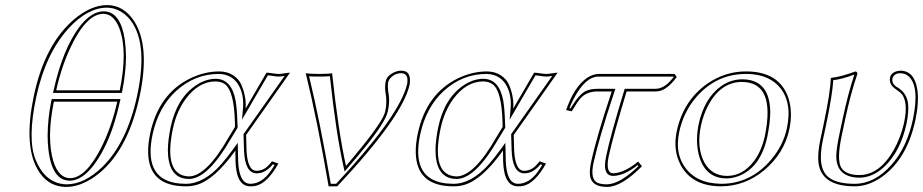

<svg xmlns="http://www.w3.org/2000/svg" viewBox="-20 -718 3606 750"><path d="M112.3 -344.2Q154.8 -544.4 269 -642.1Q334.5 -697.3 397.5 -698.2Q463.4 -698.2 504.4 -634.8Q566.4 -537.1 525.9 -344.2Q477.5 -117.7 349.1 -27.3Q292.5 11.7 240.2 12.2Q163.6 12.2 124.5 -60.5Q72.8 -156.7 112.3 -344.2ZM438 -320.8H190.4Q161.1 -177.2 189 -85.9Q210 -22.9 252.9 -22Q314.9 -22 375.5 -141.6Q416 -222.2 438 -320.8ZM447.8 -365.2Q479 -516.6 446.8 -606Q425.3 -663.1 384.3 -664.1Q316.9 -664.1 254.4 -530.3Q218.8 -453.6 199.7 -365.2ZM121.6 -339.4Q86.4 -174.3 119.1 -94Q151.9 -13.7 216.3 -0.5Q228.5 2 240.2 2Q309.6 2 379.9 -65.9Q476.6 -161.1 516.1 -346.2Q562 -563.5 479.5 -650.9Q452.1 -678.7 418 -686Q407.2 -688 397.5 -688Q322.3 -688 247.6 -606.9Q157.7 -507.8 121.6 -339.4ZM450.7 -331.1 447.8 -318.8Q413.1 -161.1 345.7 -72.3Q299.3 -12.7 252.9 -12.2Q182.6 -12.2 168.9 -135.7Q166 -161.1 166 -189Q166.5 -254.4 180.2 -323.2L182.1 -331.1ZM457.5 -362.8 455.6 -355H187L189.9 -367.2Q225.1 -525.9 290.5 -613.3Q336.4 -672.9 384.3 -673.8Q450.7 -673.8 467.3 -563.5Q471.7 -532.7 472.2 -497.6Q471.7 -433.1 457.5 -362.8Z M897.9 -222.2 897.5 -243.2Q894 -360.8 859.9 -388.2Q843.8 -399.9 821.8 -399.9Q755.9 -399.9 704.6 -330.6Q670.4 -283.2 656.2 -219.2Q621.1 -55.2 695.8 -32.2Q707 -29.3 718.8 -28.8Q787.1 -30.8 873 -181.2ZM941.4 -190.9 942.9 -132.8Q946.3 -51.8 981.4 -50.8Q1010.3 -50.8 1031.7 -75.2Q1037.1 -81.5 1042.5 -87.9L1067.4 -79.1Q1024.9 -2.9 979.5 7.8Q968.8 10.3 957.5 9.8Q902.8 9.8 899.9 -88.9Q899.9 -90.3 899.9 -90.8L899.4 -129.9Q818.4 -16.6 749 3.9Q727.5 10.3 705.6 9.8Q561 9.8 558.6 -122.6Q558.1 -156.2 566.4 -195.8Q599.6 -351.6 723.6 -412.1Q778.8 -438.5 835 -439Q867.7 -439 890.4 -424.1Q913.1 -409.2 922.4 -387.9Q931.6 -366.7 936 -345.2Q940.4 -323.7 939.9 -309.1L939.5 -293.9L1021 -434.1Q1028.3 -434.1 1044.4 -431.6Q1060.5 -429.2 1067.9 -429.2Q1075.7 -429.2 1091.8 -431.6Q1106.4 -434.1 1112.8 -434.1ZM908.2 -219.2 881.8 -175.8Q792 -20 718.8 -19Q644.5 -19 636.7 -110.4Q635.7 -121.1 635.7 -131.8Q636.2 -171.4 646.5 -221.2Q670.4 -334 745.6 -384.8Q783.2 -409.7 821.8 -410.2Q884.8 -410.2 900.4 -324.7Q905.8 -293 907.2 -243.2ZM931.2 -193.8 1091.8 -421.4Q1076.2 -418.9 1067.9 -418.9Q1059.1 -418.9 1042 -421.9Q1031.2 -423.3 1026.4 -423.8L925.3 -250.5L929.2 -294.9Q934.1 -352.1 908.2 -391.6Q882.8 -428.2 835 -429.2Q741.2 -429.2 668 -362.8Q599.1 -299.3 576.2 -193.8Q541 -29.3 659.7 -4.4Q681.2 0 705.6 0Q776.9 0 845.7 -78.1Q867.2 -103 891.1 -135.7L908.7 -160.2L910.2 -91.3Q913.1 -1 957.5 0Q1002 0 1036.6 -48.8Q1044.9 -60.5 1052.7 -73.7L1045.9 -76.2Q1018.1 -42 985.4 -41Q982.9 -41 981.4 -41Q936 -42.5 933.1 -132.8Z M1331.5 -69.8Q1465.3 -226.1 1482.4 -274.9Q1484.4 -281.2 1485.4 -286.1Q1492.7 -320.3 1485.8 -356.9Q1482.4 -378.9 1486.8 -400.9Q1491.2 -421.9 1519 -435.5Q1533.7 -441.9 1547.9 -441.9Q1581.1 -441.9 1581.5 -404.8Q1581.5 -395.5 1580.1 -387.2Q1552.7 -262.2 1297.4 9.8H1263.7Q1219.7 -247.1 1174.3 -432.1Q1190.4 -429.2 1227.1 -429.2Q1264.2 -429.2 1277.3 -432.1Q1301.3 -205.6 1331.5 -69.8ZM1338.9 -63 1326.2 -47.9 1321.8 -67.4Q1292 -200.7 1268.6 -420.4Q1253.9 -418.9 1227.1 -418.9Q1200.7 -418.9 1187.5 -419.9Q1230.5 -241.2 1272 0H1293Q1522.5 -245.6 1564.9 -370.6Q1568.4 -380.9 1570.3 -389.2Q1577.6 -431.2 1547.9 -432.1Q1518.6 -432.1 1500.5 -407.2Q1497.6 -402.3 1496.6 -398.9Q1492.7 -380.4 1498.5 -347.7Q1502.9 -319.3 1495.1 -283.7Q1485.8 -239.7 1398.9 -134.3Q1373.5 -103 1338.9 -63Z M1943.4 -222.2 1942.9 -243.2Q1939.5 -360.8 1905.3 -388.2Q1889.2 -399.9 1867.2 -399.9Q1801.3 -399.9 1750 -330.6Q1715.8 -283.2 1701.7 -219.2Q1666.5 -55.2 1741.2 -32.2Q1752.4 -29.3 1764.2 -28.8Q1832.5 -30.8 1918.5 -181.2ZM1986.8 -190.9 1988.3 -132.8Q1991.7 -51.8 2026.9 -50.8Q2055.7 -50.8 2077.1 -75.2Q2082.5 -81.5 2087.9 -87.9L2112.8 -79.1Q2070.3 -2.9 2024.9 7.8Q2014.2 10.3 2002.9 9.8Q1948.2 9.8 1945.3 -88.9Q1945.3 -90.3 1945.3 -90.8L1944.8 -129.9Q1863.8 -16.6 1794.4 3.9Q1772.9 10.3 1751 9.8Q1606.4 9.8 1604 -122.6Q1603.5 -156.2 1611.8 -195.8Q1645 -351.6 1769 -412.1Q1824.2 -438.5 1880.4 -439Q1913.1 -439 1935.8 -424.1Q1958.5 -409.2 1967.8 -387.9Q1977.1 -366.7 1981.4 -345.2Q1985.8 -323.7 1985.4 -309.1L1984.9 -293.9L2066.4 -434.1Q2073.7 -434.1 2089.8 -431.6Q2106 -429.2 2113.3 -429.2Q2121.1 -429.2 2137.2 -431.6Q2151.9 -434.1 2158.2 -434.1ZM1953.6 -219.2 1927.2 -175.8Q1837.4 -20 1764.2 -19Q1689.9 -19 1682.1 -110.4Q1681.2 -121.1 1681.2 -131.8Q1681.6 -171.4 1691.9 -221.2Q1715.8 -334 1791 -384.8Q1828.6 -409.7 1867.2 -410.2Q1930.2 -410.2 1945.8 -324.7Q1951.2 -293 1952.6 -243.2ZM1976.6 -193.8 2137.2 -421.4Q2121.6 -418.9 2113.3 -418.9Q2104.5 -418.9 2087.4 -421.9Q2076.7 -423.3 2071.8 -423.8L1970.7 -250.5L1974.6 -294.9Q1979.5 -352.1 1953.6 -391.6Q1928.2 -428.2 1880.4 -429.2Q1786.6 -429.2 1713.4 -362.8Q1644.5 -299.3 1621.6 -193.8Q1586.4 -29.3 1705.1 -4.4Q1726.6 0 1751 0Q1822.3 0 1891.1 -78.1Q1912.6 -103 1936.5 -135.7L1954.1 -160.2L1955.6 -91.3Q1958.5 -1 2002.9 0Q2047.4 0 2082 -48.8Q2090.3 -60.5 2098.1 -73.7L2091.3 -76.2Q2063.5 -42 2030.8 -41Q2028.3 -41 2026.9 -41Q1981.4 -42.5 1978.5 -132.8Z M2318.4 -429.2H2615.2L2623.5 -417Q2587.9 -369.1 2555.7 -362.3Q2547.4 -360.8 2539.6 -360.8H2427.7Q2374.5 -185.5 2357.4 -106Q2344.7 -42 2375.5 -41Q2418.5 -42.5 2472.7 -86.9L2487.8 -68.8Q2407.7 12.2 2351.6 12.2Q2290.5 12.2 2284.7 -32.2Q2282.2 -52.7 2288.6 -83Q2309.1 -179.7 2369.6 -360.8H2314Q2271.5 -360.8 2247.6 -334Q2234.4 -318.4 2213.4 -283.2L2191.4 -288.1Q2222.7 -378.9 2273.4 -414.1Q2296.4 -428.7 2318.4 -429.2ZM2318.4 -418.9Q2265.6 -418.9 2219.7 -329.6Q2210.9 -312.5 2204.6 -295.4L2208.5 -294.4Q2241.7 -350.1 2269 -362.8Q2287.6 -371.1 2314 -371.1H2383.8L2379.4 -357.9Q2319.3 -176.8 2298.3 -81.1Q2284.7 -16.6 2314.9 -3.4Q2320.3 -1.5 2326.7 0Q2337.9 2 2351.6 2Q2401.9 1 2474.1 -69.3L2471.2 -73.2Q2418 -31.7 2375.5 -30.8Q2344.2 -30.8 2343.3 -69.8Q2343.3 -71.8 2343.3 -73.2Q2343.8 -88.4 2347.7 -107.9Q2364.7 -189 2418 -363.8L2420.4 -371.1H2539.6Q2573.7 -371.1 2604.5 -408.7Q2607.9 -413.1 2611.3 -417L2609.9 -418.9Z M2878.4 -397.9Q2794.9 -397.9 2745.6 -304.7Q2727.1 -269 2718.3 -228Q2700.2 -143.1 2731 -84Q2759.8 -31.7 2819.3 -30.8Q2880.4 -30.8 2924.3 -87.4Q2954.6 -127 2967.8 -187Q3010.7 -397 2878.4 -397.9ZM2623.5 -205.1Q2649.4 -326.7 2745.1 -392.6Q2813.5 -439 2894 -439Q3023.9 -439 3059.1 -336.9Q3077.6 -281.7 3063.5 -213.9Q3043.5 -119.1 2965.3 -53.2Q2890.1 9.3 2796.9 9.8Q2685.1 9.8 2639.6 -71.8Q2607.9 -130.9 2623.5 -205.1ZM2878.4 -408.2Q2976.1 -408.2 2987.3 -305.2Q2988.8 -292 2988.8 -278.8Q2988.3 -237.8 2977.5 -185.1Q2952.1 -65.4 2866.7 -30.8Q2842.3 -21.5 2819.3 -21Q2733.4 -21 2709.5 -113.8Q2702.6 -141.6 2702.6 -172.4Q2703.1 -202.1 2708.5 -230Q2730.5 -334.5 2797.4 -381.8Q2835 -407.7 2878.4 -408.2ZM2633.3 -203.1Q2613.3 -108.4 2668.5 -48.8Q2700.7 -15.1 2750 -4.9Q2772.5 -0.5 2796.9 0Q2912.1 0 2992.2 -94.2Q3039.6 -150.4 3053.7 -216.3Q3076.2 -321.8 3022 -381.3Q2991.7 -413.6 2943.4 -424.3Q2919.9 -429.2 2894 -429.2Q2779.8 -429.2 2701.7 -340.8Q2650.4 -282.2 2633.3 -203.1Z M3281.2 -251 3268.1 -189Q3247.6 -92.8 3266.6 -62Q3285.6 -34.2 3336.9 -34.2Q3415 -34.2 3470.7 -131.3Q3498.5 -180.7 3511.2 -236.8Q3530.8 -328.1 3495.1 -357.9Q3489.3 -362.8 3481 -368.2Q3451.7 -387.7 3456.5 -414.1Q3460.9 -435.5 3487.8 -440.9Q3492.2 -441.9 3496.6 -441.9Q3552.2 -441.9 3563.5 -367.2Q3570.3 -317.9 3555.7 -249Q3522.9 -95.7 3423.3 -25.9Q3371.6 9.8 3318.8 9.8Q3189 9.8 3177.2 -82Q3172.9 -118.7 3184.6 -172.9L3197.8 -234.9Q3223.6 -357.9 3225.1 -411.1L3227.5 -414.1Q3261.7 -417 3321.8 -439Q3329.6 -437 3329.1 -429.2Q3302.7 -352.1 3281.2 -251ZM3271.5 -252.9Q3293 -354 3317.4 -426.8Q3267.6 -408.2 3234.9 -404.8Q3231.9 -349.6 3207.5 -232.9L3194.3 -170.9Q3170.9 -61.5 3216.8 -25.4Q3235.8 -10.7 3265.1 -4.9Q3289.1 0 3318.8 0Q3396.5 0 3462.4 -74.2Q3522.9 -143.1 3545.9 -251Q3573.2 -380.4 3528.8 -420.4Q3519 -428.7 3507.8 -430.7Q3502.4 -431.6 3496.6 -432.1Q3476.1 -432.1 3467.8 -416Q3466.8 -413.6 3466.3 -412.1Q3461.9 -392.6 3481.9 -378.9Q3484.4 -377.4 3486.3 -376.5Q3523.4 -353.5 3527.3 -311Q3530.3 -279.8 3521 -234.9Q3498 -127.4 3434.1 -66.4Q3388.7 -24.4 3336.9 -23.9Q3247.1 -25.4 3246.6 -107.9Q3247.1 -137.7 3258.3 -190.9Z"/></svg>

Font: Linux Biolinum Outline O
Style: Italic
Weight: 400
Italic angle: -12°
Designer: Philipp H. Poll
Foundry: Philipp H. Poll
Version: Version 0.6.2